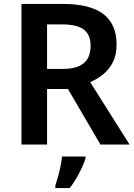

<svg xmlns="http://www.w3.org/2000/svg" viewBox="-20 -734 683 975"><path d="M300 -714Q438 -714 505 -662.5Q572 -611 572 -508Q572 -456 553.5 -419Q535 -382 504.5 -357Q474 -332 438 -317L638 0H490L325 -282H219V0H89V-714ZM296 -610H219V-384H299Q369 -384 404.5 -412.5Q440 -441 440 -502Q440 -558 405.5 -584Q371 -610 296 -610ZM414 71Q404 103 382.5 144.5Q361 186 334 221H261V208Q267 190 274.5 163.5Q282 137 287.5 109.5Q293 82 295 61H414Z"/></svg>

Font: Noto Sans Lao Looped SemiBold
Style: Regular
Weight: 600
Designer: Mark Frömberg, Ben Mitchell
Foundry: The Fontpad Ltd
Version: Version 1.002; ttfautohint (v1.8.4.7-5d5b)